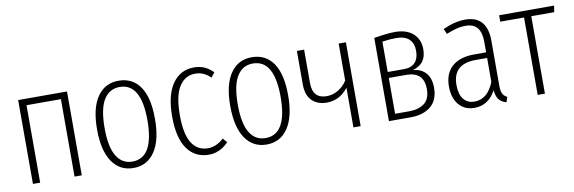

<svg xmlns="http://www.w3.org/2000/svg" viewBox="-44 -849 3518 1177"><g transform="rotate(-10 1714.5 -260.5)"><path d="M347 0V-482H133V0H88V-522H392V0Z M894 -263Q894 -130 846 -59.5Q798 11 713 11Q628 11 580.5 -59Q533 -129 533 -260Q533 -393 581 -462.5Q629 -532 714 -532Q800 -532 847 -464.5Q894 -397 894 -263ZM580 -260Q580 -143 614.5 -86Q649 -29 713 -29Q847 -29 847 -263Q847 -493 714 -493Q650 -493 615 -436.5Q580 -380 580 -260Z M1302 -481 1279 -452Q1257 -473 1234.5 -483Q1212 -493 1184 -493Q1121 -493 1084.5 -436Q1048 -379 1048 -258Q1048 -139 1083.5 -84Q1119 -29 1183 -29Q1236 -29 1282 -72L1305 -45Q1251 11 1183 11Q1097 11 1048.5 -56.5Q1000 -124 1000 -258Q1000 -391 1049 -461.5Q1098 -532 1183 -532Q1218 -532 1246.5 -520Q1275 -508 1302 -481Z M1723 -263Q1723 -130 1675 -59.5Q1627 11 1542 11Q1457 11 1409.5 -59Q1362 -129 1362 -260Q1362 -393 1410 -462.5Q1458 -532 1543 -532Q1629 -532 1676 -464.5Q1723 -397 1723 -263ZM1409 -260Q1409 -143 1443.5 -86Q1478 -29 1542 -29Q1676 -29 1676 -263Q1676 -493 1543 -493Q1479 -493 1444 -436.5Q1409 -380 1409 -260Z M2128 -522V0H2083V-247Q2030 -178 1949 -178Q1893 -178 1858 -211.5Q1823 -245 1823 -314V-522H1868V-316Q1868 -264 1890.5 -240.5Q1913 -217 1955 -217Q1994 -217 2028 -237.5Q2062 -258 2083 -292V-522Z M2612 -154Q2612 -77 2565 -38.5Q2518 0 2439 0H2304V-518Q2386 -532 2435 -532Q2507 -532 2547.5 -495.5Q2588 -459 2588 -398Q2588 -351 2567 -323Q2546 -295 2503 -283Q2555 -278 2583.5 -245.5Q2612 -213 2612 -154ZM2349 -487V-298H2451Q2495 -298 2519 -323Q2543 -348 2543 -397Q2543 -443 2516 -468.5Q2489 -494 2436 -494Q2396 -494 2349 -487ZM2567 -153Q2567 -209 2539 -235Q2511 -261 2457 -261H2349V-38H2438Q2495 -38 2531 -64.5Q2567 -91 2567 -153Z M3044 -21 3034 11Q3003 3 2987.5 -17.5Q2972 -38 2969 -75Q2922 11 2836 11Q2774 11 2738.5 -31.5Q2703 -74 2703 -145Q2703 -226 2751.5 -269Q2800 -312 2889 -312H2964V-376Q2964 -435 2941 -464.5Q2918 -494 2868 -494Q2838 -494 2809.5 -486.5Q2781 -479 2747 -465L2733 -498Q2807 -532 2871 -532Q2940 -532 2974 -492.5Q3008 -453 3008 -379V-96Q3008 -63 3016.5 -46.5Q3025 -30 3044 -21ZM2964 -128V-277H2893Q2750 -277 2750 -146Q2750 -88 2774.5 -57.5Q2799 -27 2842 -27Q2924 -27 2964 -128Z M3424 -522 3418 -482H3275V0H3230V-482H3082V-522Z"/></g></svg>

Font: Fira Sans Extra Condensed ExtraLight
Style: Regular
Weight: 275
Width: 1
Designer: Carrois Corporate & Edenspiekermann AG
Foundry: Carrois Corporate GbR & Edenspiekermann AG
Version: Version 4.203